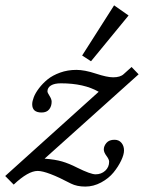

<svg xmlns="http://www.w3.org/2000/svg" viewBox="-63 -685 540 719"><path d="M277.8 -455.6 244.6 -477.1 364.3 -665 418.5 -627ZM401.4 -121.6Q401.4 -106 390.6 -83.5Q379.9 -61 362.1 -39.1Q344.2 -17.1 315.7 -1.7Q287.1 13.7 256.3 13.7Q225.1 13.7 202.6 2.4Q112.8 -44.9 78.1 -44.9Q42.5 -44.9 -11.7 6.3L-43.5 -25.9L306.6 -341.3Q251.5 -373 165 -373Q141.1 -373 127.9 -365Q114.7 -356.9 114.7 -342.8Q114.7 -337.9 122.6 -325.7Q130.4 -313.5 130.4 -304.2Q130.4 -287.1 121.1 -275.4Q111.8 -263.7 92.8 -263.7Q57.6 -263.7 57.6 -294.4Q57.6 -305.7 63.5 -321Q69.3 -336.4 83 -354.5Q96.7 -372.6 115.2 -387.7Q133.8 -402.8 162.1 -413.1Q190.4 -423.3 223.1 -423.3Q253.9 -423.3 296.4 -409.2Q337.9 -395.5 360.8 -395.5Q387.7 -395.5 400.4 -407.7L429.7 -434.1L456.1 -406.7L104 -90.8Q143.6 -87.9 169.4 -80.3Q195.3 -72.8 226.1 -57.1Q276.4 -32.2 294.9 -32.2Q316.4 -32.2 331.1 -45.7Q345.7 -59.1 345.7 -79.6Q345.7 -87.9 335.7 -101.3Q325.7 -114.7 325.7 -125.5Q325.7 -138.2 335.7 -149.9Q345.7 -161.6 365.7 -161.6Q382.3 -161.6 391.8 -150.1Q401.4 -138.7 401.4 -121.6Z"/></svg>

Font: Elstob 18pt
Style: Italic
Weight: 400
Italic angle: -20°
Designer: Peter S. Baker
Version: Version 1.015